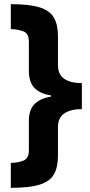

<svg xmlns="http://www.w3.org/2000/svg" viewBox="-20 -740 435 924"><path d="M32 44Q71 43 95 32Q119 21 119 -17V-159Q119 -211 145.5 -238.5Q172 -266 225 -275V-281Q172 -289 145.5 -317Q119 -345 119 -399V-539Q119 -579 93 -589Q67 -599 32 -600V-720Q122 -720 171 -704.5Q220 -689 239.5 -655Q259 -621 259 -565V-426Q259 -381 289.5 -360.5Q320 -340 374 -340V-215Q321 -215 290 -194.5Q259 -174 259 -129V8Q259 63 240.5 97.5Q222 132 172.5 148Q123 164 32 164Z"/></svg>

Font: Noto Sans Arabic SemCond ExtBd
Style: Regular
Weight: 800
Width: 4
Designer: Monotype Design Team, Nadine Chahine, Nizar Qandah and Khaled Hosny
Foundry: Monotype Imaging Inc.
Version: Version 2.012; ttfautohint (v1.8.4.7-5d5b)